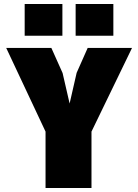

<svg xmlns="http://www.w3.org/2000/svg" viewBox="-20 -937 690 957"><path d="M207 -281 11 -698H236L292 -573L327 -421L362 -574L417 -698H638L436 -281V0H207ZM357 -917H545V-759H357ZM103 -917H291V-759H103Z"/></svg>

Font: Azeret Mono Black
Style: Regular
Weight: 900
Designer: Martin Vácha
Foundry: Displaay
Version: Version 1.000; Glyphs 3.0.3, build 3074